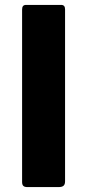

<svg xmlns="http://www.w3.org/2000/svg" viewBox="-20 -762 355 782"><path d="M86 -742C75 -742 70 -736 70 -723V-21C70 -6 76 0 92 0H218C238 0 245 -7 245 -24V-724C245 -736 240 -742 229 -742Z"/></svg>

Font: Libre Franklin
Style: Bold
Weight: 700
Designer: Pablo Impallari, Rodrigo Fuenzalida
Foundry: Impallari Type
Version: Version 1.002; ttfautohint (v1.5)